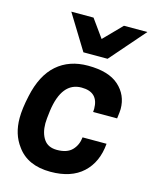

<svg xmlns="http://www.w3.org/2000/svg" viewBox="-118 -859 761 951"><g transform="rotate(15 262.5 -383.5)"><path d="M362 -601H238L128 -780H242L308 -688L398 -780H518ZM233 13Q115 13 60 -65Q17 -122 17 -205Q17 -253 32 -321Q56 -433 119 -488Q182 -543 278 -543Q384 -543 436.5 -496Q489 -449 489 -377Q489 -365 484 -328H361L362 -344Q362 -430 275 -430Q174 -430 153 -278Q147 -232 147 -213Q147 -163 168.5 -131.5Q190 -100 236 -100Q288 -100 313.5 -126.5Q339 -153 343 -193H466Q458 -97 398.5 -42Q339 13 233 13Z"/></g></svg>

Font: Tanohe Sans SemiBold
Style: Italic
Weight: 600
Designer: Village Type and Design LLC & Cristiano Sobral
Foundry: Cooper Hewitt Smithsonian Design Museum
Version: Version 1.00;September 29, 2021;FontCreator 13.0.0.2655 64-b